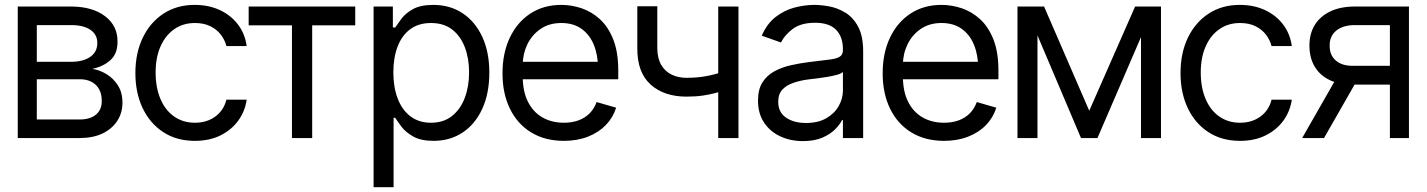

<svg xmlns="http://www.w3.org/2000/svg" viewBox="-20 -573 5922 797"><path d="M53.7 0V-545.9H276.4Q364.3 -545.4 416.3 -505.6Q468.3 -465.8 467.8 -400.4Q468.3 -350.6 438.7 -323.7Q409.2 -296.9 363.3 -287.1Q393.1 -282.7 421.6 -265.6Q450.2 -248.5 469.2 -219Q488.3 -189.5 488.3 -146.5Q488.3 -104.5 466.8 -71.3Q445.3 -38.1 405.8 -19Q366.2 0 310.5 0ZM132.8 -77.1H310.5Q353.5 -76.7 378.2 -97.2Q402.8 -117.7 402.3 -153.3Q402.8 -195.8 378.2 -220Q353.5 -244.1 310.5 -244.1H132.8ZM132.8 -316.4H276.4Q326.7 -316.9 355.5 -337.6Q384.3 -358.4 383.8 -394.5Q384.3 -429.2 355.5 -449Q326.7 -468.8 276.4 -468.8H132.8Z M789.1 11.7Q712.9 11.7 657.5 -24.7Q602.1 -61 572 -124.5Q542 -188 542 -269.5Q542 -353 572.8 -416.7Q603.5 -480.5 658.9 -516.6Q714.4 -552.7 788.1 -552.7Q845.7 -552.7 891.8 -531.5Q938 -510.3 967.5 -471.7Q997.1 -433.1 1003.9 -381.8H919.9Q913.6 -406.7 897 -428.7Q880.4 -450.7 853.3 -464.1Q826.2 -477.5 789.1 -477.5Q740.2 -477.5 703.6 -452.1Q667 -426.8 646.5 -380.6Q626 -334.5 626 -272.5Q626 -209.5 646 -162.4Q666 -115.2 702.9 -89.4Q739.7 -63.5 789.1 -63.5Q838.4 -63.5 873.5 -89.1Q908.7 -114.7 919.9 -159.2H1003.9Q997.1 -110.8 969 -72.3Q940.9 -33.7 895.3 -11Q849.6 11.7 789.1 11.7Z M1012.2 -467.8V-545.9H1454.6V-467.8H1275.9V0H1191.9V-467.8Z M1530.8 204.1V-545.9H1610.8V-459H1620.6Q1629.9 -473.1 1646.5 -495.4Q1663.1 -517.6 1694.3 -535.2Q1725.6 -552.7 1778.8 -552.7Q1847.7 -552.7 1899.9 -518.3Q1952.1 -483.9 1981.7 -420.7Q2011.2 -357.4 2011.2 -271.5Q2011.2 -185.1 1981.9 -121.3Q1952.6 -57.6 1900.4 -22.9Q1848.1 11.7 1779.8 11.7Q1727.5 11.7 1695.8 -6.1Q1664.1 -23.9 1647 -46.6Q1629.9 -69.3 1620.6 -84H1613.8V204.1ZM1769 -63.5Q1821.3 -63.5 1856.4 -91.6Q1891.6 -119.6 1909.4 -167Q1927.2 -214.4 1927.2 -272.5Q1927.2 -330.1 1909.7 -376.5Q1892.1 -422.9 1857.2 -450.2Q1822.3 -477.5 1769 -477.5Q1717.8 -477.5 1683.1 -451.9Q1648.4 -426.3 1630.6 -380.1Q1612.8 -334 1612.8 -272.5Q1612.8 -210.9 1630.9 -163.8Q1648.9 -116.7 1683.8 -90.1Q1718.8 -63.5 1769 -63.5Z M2320.8 11.7Q2242.2 11.7 2184.8 -23.4Q2127.4 -58.6 2096.7 -121.8Q2065.9 -185.1 2065.9 -268.6Q2065.9 -352.5 2096.2 -416.5Q2126.5 -480.5 2181.4 -516.6Q2236.3 -552.7 2310.1 -552.7Q2352.5 -552.7 2394.5 -538.6Q2436.5 -524.4 2470.9 -492.7Q2505.4 -460.9 2525.9 -408.7Q2546.4 -356.4 2546.4 -280.3V-244.1H2125.5V-316.4H2501L2462.4 -289.1Q2462.4 -343.8 2445.3 -386.2Q2428.2 -428.7 2394.3 -453.1Q2360.4 -477.5 2310.1 -477.5Q2259.8 -477.5 2223.9 -452.9Q2188 -428.2 2168.9 -388.7Q2149.9 -349.1 2149.9 -303.7V-255.9Q2149.9 -193.8 2171.4 -150.9Q2192.9 -107.9 2231.4 -85.7Q2270 -63.5 2320.8 -63.5Q2353.5 -63.5 2380.4 -73Q2407.2 -82.5 2426.8 -101.8Q2446.3 -121.1 2456.5 -149.4L2537.6 -126Q2524.9 -85 2494.9 -54Q2464.8 -22.9 2420.4 -5.6Q2376 11.7 2320.8 11.7Z M3045.4 -545.9V0H2961.4V-545.9ZM3013.2 -285.2V-207Q2984.9 -196.8 2956.5 -188.7Q2928.2 -180.7 2897.5 -176.3Q2866.7 -171.9 2829.6 -171.9Q2736.8 -171.9 2680.9 -221.9Q2625 -272 2625.5 -372.1V-546.9H2708.5V-372.1Q2709 -330.6 2724.9 -303.5Q2740.7 -276.4 2768.1 -263.2Q2795.4 -250 2829.6 -250Q2882.8 -250 2926 -259.8Q2969.2 -269.5 3013.2 -285.2Z M3313 12.7Q3261.2 12.7 3218.8 -7.1Q3176.3 -26.9 3151.4 -64.5Q3126.5 -102.1 3126.5 -155.3Q3126.5 -202.1 3145 -231.2Q3163.6 -260.3 3194.6 -277.1Q3225.6 -293.9 3262.9 -302.2Q3300.3 -310.5 3338.4 -315.4Q3388.2 -321.8 3419.2 -325.2Q3450.2 -328.6 3464.6 -336.9Q3479 -345.2 3479 -365.2V-368.2Q3479 -420.4 3450.4 -449.5Q3421.9 -478.5 3363.8 -478.5Q3304.2 -478.5 3270 -452.4Q3235.8 -426.3 3222.2 -396.5L3142.1 -424.8Q3163.6 -474.6 3199.5 -502.4Q3235.4 -530.3 3277.6 -541.5Q3319.8 -552.7 3360.8 -552.7Q3387.2 -552.7 3421.4 -546.6Q3455.6 -540.5 3488 -521.2Q3520.5 -502 3541.7 -463.1Q3563 -424.3 3563 -359.4V0H3479V-74.2H3475.1Q3466.8 -56.6 3446.8 -36.4Q3426.8 -16.1 3393.8 -1.7Q3360.8 12.7 3313 12.7ZM3325.7 -62.5Q3375.5 -62.5 3409.7 -82Q3443.8 -101.6 3461.4 -132.6Q3479 -163.6 3479 -197.3V-274.4Q3473.6 -268.1 3455.8 -262.9Q3438 -257.8 3414.8 -253.9Q3391.6 -250 3369.6 -247.3Q3347.7 -244.6 3334.5 -243.2Q3301.8 -238.8 3273.4 -229.2Q3245.1 -219.7 3227.8 -201.2Q3210.4 -182.6 3210.4 -150.4Q3210.4 -106.9 3242.9 -84.7Q3275.4 -62.5 3325.7 -62.5Z M3898.9 11.7Q3820.3 11.7 3762.9 -23.4Q3705.6 -58.6 3674.8 -121.8Q3644 -185.1 3644 -268.6Q3644 -352.5 3674.3 -416.5Q3704.6 -480.5 3759.5 -516.6Q3814.5 -552.7 3888.2 -552.7Q3930.7 -552.7 3972.7 -538.6Q4014.6 -524.4 4049.1 -492.7Q4083.5 -460.9 4104 -408.7Q4124.5 -356.4 4124.5 -280.3V-244.1H3703.6V-316.4H4079.1L4040.5 -289.1Q4040.5 -343.8 4023.4 -386.2Q4006.3 -428.7 3972.4 -453.1Q3938.5 -477.5 3888.2 -477.5Q3837.9 -477.5 3802 -452.9Q3766.1 -428.2 3747.1 -388.7Q3728 -349.1 3728 -303.7V-255.9Q3728 -193.8 3749.5 -150.9Q3771 -107.9 3809.6 -85.7Q3848.1 -63.5 3898.9 -63.5Q3931.6 -63.5 3958.5 -73Q3985.4 -82.5 4004.9 -101.8Q4024.4 -121.1 4034.7 -149.4L4115.7 -126Q4103 -85 4073 -54Q4043 -22.9 3998.5 -5.6Q3954.1 11.7 3898.9 11.7Z M4501.5 -113.3 4691.9 -545.9H4771L4535.6 0H4467.3L4235.8 -545.9H4314ZM4286.6 -545.9V0H4203.6V-545.9ZM4716.3 0V-545.9H4799.3V0Z M5127.4 11.7Q5051.3 11.7 4995.8 -24.7Q4940.4 -61 4910.4 -124.5Q4880.4 -188 4880.4 -269.5Q4880.4 -353 4911.1 -416.7Q4941.9 -480.5 4997.3 -516.6Q5052.7 -552.7 5126.5 -552.7Q5184.1 -552.7 5230.2 -531.5Q5276.4 -510.3 5305.9 -471.7Q5335.4 -433.1 5342.3 -381.8H5258.3Q5252 -406.7 5235.4 -428.7Q5218.8 -450.7 5191.7 -464.1Q5164.6 -477.5 5127.4 -477.5Q5078.6 -477.5 5042 -452.1Q5005.4 -426.8 4984.9 -380.6Q4964.4 -334.5 4964.4 -272.5Q4964.4 -209.5 4984.4 -162.4Q5004.4 -115.2 5041.3 -89.4Q5078.1 -63.5 5127.4 -63.5Q5176.8 -63.5 5211.9 -89.1Q5247.1 -114.7 5258.3 -159.2H5342.3Q5335.4 -110.8 5307.4 -72.3Q5279.3 -33.7 5233.6 -11Q5188 11.7 5127.4 11.7Z M5749.5 0V-468.8H5604Q5555.2 -468.8 5527.1 -446Q5499 -423.3 5499.5 -383.8Q5499 -344.7 5524.4 -322.3Q5549.8 -299.8 5594.2 -299.8H5770V-221.7H5594.2Q5538.6 -221.7 5498.5 -241.2Q5458.5 -260.7 5437 -297.1Q5415.5 -333.5 5415.5 -383.8Q5415.5 -434.1 5438.2 -470.2Q5460.9 -506.3 5503.2 -526.1Q5545.4 -545.9 5604 -545.9H5828.6V0ZM5385.3 0 5540.5 -271.5H5631.3L5476.1 0Z"/></svg>

Font: Inter Tight
Style: Regular
Weight: 400
Designer: Rasmus Andersson
Foundry: rsms
Version: Version 3.002